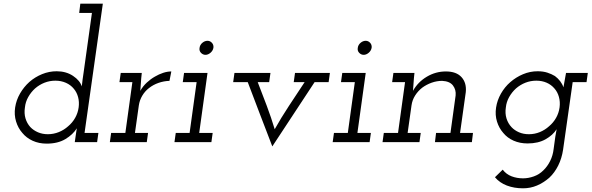

<svg xmlns="http://www.w3.org/2000/svg" viewBox="-20 -770 3204 1040"><path d="M390 -35 385 0H506L513 -50H438L537 -750H415L409 -700H478L433 -378Q430 -360 427.5 -340Q425 -320 423 -302Q413 -334 375.5 -359Q338 -384 287 -384Q246 -384 208 -368.5Q170 -353 139 -326Q109 -299 88.5 -263.5Q68 -228 62 -188Q56 -148 67 -112Q78 -76 101 -50Q123 -23 157 -7.5Q191 8 233 8Q293 8 334 -16.5Q375 -41 396 -75Q395 -65 393 -55.5Q391 -46 390 -35ZM115 -188Q118 -218 133 -244.5Q148 -271 170 -291Q193 -311 221 -322Q249 -333 280 -333Q311 -333 337 -321.5Q363 -310 380 -289Q396 -270 403 -244Q410 -218 406 -188Q402 -158 387 -131.5Q372 -105 349 -86Q327 -66 298.5 -54.5Q270 -43 239 -43Q210 -43 185.5 -53.5Q161 -64 144 -82Q126 -102 118 -129Q110 -156 115 -188Z M582 -50 575 0H775L782 -50H711L732 -199Q736 -227 750.5 -251.5Q765 -276 787 -293Q810 -311 838.5 -321Q867 -331 898 -332L908 -383Q887 -383 864 -375.5Q841 -368 819 -355Q796 -342 775 -322.5Q754 -303 740 -278Q742 -297 742.5 -312Q743 -327 745 -346L748 -375H634L627 -325H697L659 -50Z M932 -50 925 0H1125L1132 -50H1059L1104 -375H977L970 -325H1045L1007 -50ZM1061 -511Q1058 -495 1068.5 -484Q1079 -473 1093 -473Q1107 -473 1120 -484Q1133 -495 1136 -511Q1138 -527 1128 -538Q1118 -549 1104 -549Q1089 -549 1076 -538Q1063 -527 1061 -511Z M1250 -375 1243 -325H1322Q1355 -238 1388 -151.5Q1421 -65 1455 23Q1512 -65 1569.5 -151Q1627 -237 1684 -325H1760L1767 -375H1578L1571 -325H1630Q1587 -260 1544.5 -195.5Q1502 -131 1468 -70Q1449 -133 1425 -197Q1401 -261 1376 -325H1438L1445 -375Z M1789 -50 1782 0H1982L1989 -50H1916L1961 -375H1834L1827 -325H1902L1864 -50ZM1918 -511Q1915 -495 1925.5 -484Q1936 -473 1950 -473Q1964 -473 1977 -484Q1990 -495 1993 -511Q1995 -527 1985 -538Q1975 -549 1961 -549Q1946 -549 1933 -538Q1920 -527 1918 -511Z M2342 -50 2336 0H2536L2542 -50H2472L2503 -271Q2508 -321 2480 -352Q2452 -383 2395 -383Q2340 -383 2292 -354.5Q2244 -326 2217 -278Q2219 -297 2219.5 -312Q2220 -327 2222 -346L2225 -375H2111L2104 -325H2174L2136 -50H2059L2052 0H2252L2259 -50H2188L2209 -199Q2213 -228 2228.5 -252.5Q2244 -277 2267 -295Q2290 -312 2318 -322Q2346 -332 2375 -332Q2416 -330 2433.5 -307Q2451 -284 2448 -253L2420 -50Z M3046 -375Q3043 -355 3039 -336Q3035 -317 3032 -297Q3026 -315 3014 -330.5Q3002 -346 2986 -358Q2968 -369 2945 -376.5Q2922 -384 2892 -384Q2851 -384 2813 -368Q2775 -352 2744 -325Q2714 -299 2693.5 -263Q2673 -227 2667 -187Q2661 -147 2672 -111.5Q2683 -76 2706 -50Q2728 -23 2762 -8Q2796 7 2838 7Q2895 7 2935 -15.5Q2975 -38 2995 -70Q2993 -59 2991.5 -49.5Q2990 -40 2988 -30L2979 36Q2975 72 2960 102Q2945 132 2923 153Q2901 175 2871.5 185.5Q2842 196 2813 196Q2780 196 2751 185Q2722 174 2703 149L2661 190Q2686 220 2725.5 235Q2765 250 2813 250Q2853 250 2888.5 235Q2924 220 2955 193Q2984 166 3003.5 127Q3023 88 3030 41L3082 -325H3157L3164 -375ZM2720 -188Q2723 -218 2738 -244.5Q2753 -271 2775 -291Q2798 -311 2826 -322Q2854 -333 2885 -333Q2916 -333 2941 -322Q2966 -311 2983 -291Q3000 -272 3007.5 -245Q3015 -218 3011 -188Q3007 -158 2992 -131.5Q2977 -105 2954 -86Q2932 -66 2904 -54.5Q2876 -43 2845 -43Q2815 -43 2791 -53.5Q2767 -64 2751 -81Q2732 -101 2723.5 -128.5Q2715 -156 2720 -188Z"/></svg>

Font: Josefin Slab Medium
Style: Italic
Weight: 500
Italic angle: -12°
Version: Version 2.000